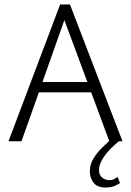

<svg xmlns="http://www.w3.org/2000/svg" viewBox="-20 -632 586 859"><path d="M18 0 249 -612H293L528 0H469L388 -219H154L76 0ZM170 -265H371L268 -542ZM382 134Q382 103 398.5 76.5Q415 50 435.5 30Q456 10 467 0H512Q495 13 474 34.5Q453 56 438 80.5Q423 105 423 129Q423 152 437.5 163Q452 174 469 174Q484 174 493 168Q502 162 506 160L517 187Q508 192 500 196.5Q492 201 481 204Q470 207 452 207Q416 207 399 186Q382 165 382 134Z"/></svg>

Font: Ancizar Sans Thin
Style: Regular
Weight: 100
Designer: Cesar Puertas, Viviana Monsalve, Julian Moncada, Julian Prieto, Jose Castro, Mariel Hernandez, Felipe Aragon, Sara Alarc
Version: Version 8.100